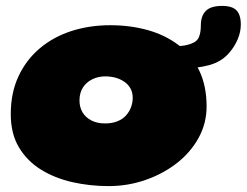

<svg xmlns="http://www.w3.org/2000/svg" viewBox="-20 -601 836 651"><path d="M348 30Q284.5 30 225 16.5Q165.5 3 118.5 -26.2Q71.5 -55.5 44 -101.8Q16.5 -148 16.5 -214Q16.5 -286.5 42.8 -342.5Q69 -398.5 115 -437.2Q161 -476 222.2 -495.8Q283.5 -515.5 353.5 -515.5Q422 -515.5 481.5 -498.8Q541 -482 585.8 -447.8Q630.5 -413.5 655.5 -361.8Q680.5 -310 680.5 -240Q680.5 -183 653.5 -133.8Q626.5 -84.5 579.8 -48Q533 -11.5 473.2 9.2Q413.5 30 348 30ZM336 -182.5Q360.5 -182.5 378.2 -189.8Q396 -197 407.2 -209.5Q418.5 -222 424.2 -237.5Q430 -253 430 -269Q430 -288 422 -301.8Q414 -315.5 400.5 -324.5Q387 -333.5 370.8 -337.8Q354.5 -342 337 -342Q313.5 -342 293.5 -332.5Q273.5 -323 261.5 -304.8Q249.5 -286.5 249.5 -260.5Q249.5 -237 260.2 -219.5Q271 -202 290.5 -192.2Q310 -182.5 336 -182.5ZM588 -368.5Q574.5 -368.5 561.8 -377.5Q549 -386.5 549 -407.5Q549 -420.5 556.8 -432.8Q564.5 -445 586 -445Q605.5 -445 627.2 -452.5Q649 -460 655 -476.5Q658 -484.5 659.5 -494Q661 -503.5 661 -515Q661 -547 677.8 -564Q694.5 -581 733.5 -581Q754 -581 768 -575.2Q782 -569.5 789.2 -555.5Q796.5 -541.5 796.5 -517.5Q796.5 -493 786 -468Q775.5 -443 758 -423Q733 -392.5 690.5 -380.5Q648 -368.5 588 -368.5Z"/></svg>

Font: Gluten Thin ExtraBold
Style: Regular
Weight: 800
Version: Version 1.300